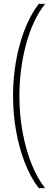

<svg xmlns="http://www.w3.org/2000/svg" viewBox="-20 -813 293 1000"><path d="M182 167Q140 113 110 36.5Q80 -40 64 -129.5Q48 -219 48 -313Q48 -384 57 -452Q66 -520 83.5 -583Q101 -646 126 -699.5Q151 -753 182 -793H215Q183 -753 158 -699.5Q133 -646 116 -583Q99 -520 90 -451.5Q81 -383 81 -313Q81 -214 98 -123Q115 -32 145 42.5Q175 117 215 167Z"/></svg>

Font: Hubot Sans Condensed ExtraLight
Style: Regular
Weight: 200
Width: 3
Designer: Deni Anggara
Foundry: GitHub, Inc., Subsidiary of Microsoft Corporation
Version: Version 2.000